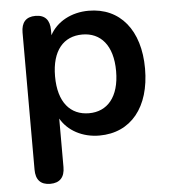

<svg xmlns="http://www.w3.org/2000/svg" viewBox="-50 -545 696 780"><g transform="rotate(-5 297.5 -155.5)"><path d="M124 188C163 188 183 166 183 125V-73C212 -22 271 10 340 10C469 10 548 -88 548 -245C548 -402 468 -499 340 -499C269 -499 209 -466 181 -413V-434C181 -475 162 -497 123 -497C84 -497 65 -475 65 -434V125C65 166 84 188 124 188ZM306 -84C230 -84 181 -139 181 -245C181 -351 230 -405 306 -405C380 -405 430 -351 430 -245C430 -139 380 -84 306 -84Z"/></g></svg>

Font: SN Pro SemiBold
Style: Regular
Weight: 600
Designer: Tobias Whetton
Foundry: Supernotes
Version: Version 1.003;Glyphs 3.3 (3324)